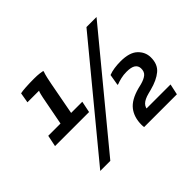

<svg xmlns="http://www.w3.org/2000/svg" viewBox="-145 -982 1240 1240"><g transform="rotate(-45 474.5 -362.0)"><path d="M184 -382 225 -596Q227 -606 231 -622.5Q235 -639 239 -646H133L145 -716Q162 -720 196 -722Q230 -724 272 -724Q301 -724 320 -721.5Q339 -719 348 -717V-711Q342 -696 335.5 -667Q329 -638 326 -621L281 -382ZM386 -398 370 -320H59L75 -398ZM152 0 746 -720H838L244 0ZM553 0Q552 -3 551.5 -9.5Q551 -16 551 -22Q551 -91 586 -136Q621 -181 704 -203L733 -210Q770 -220 789 -236Q808 -252 807 -283Q806 -307 786.5 -320Q767 -333 725 -333Q697 -333 672 -327Q647 -321 630 -314H624L637 -391Q660 -400 687.5 -404Q715 -408 745 -408Q826 -408 863.5 -373Q901 -338 902 -289Q903 -225 863 -191.5Q823 -158 753 -140L726 -133Q684 -122 665 -103.5Q646 -85 646 -52L573 0ZM573 0 618 -74H868L852 0Z"/></g></svg>

Font: Kufam Medium
Style: Italic
Weight: 500
Italic angle: -11°
Designer: Artur Schmal
Foundry: Original Type
Version: Version 1.301; ttfautohint (v1.8.3)